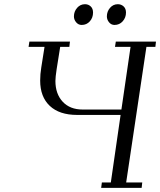

<svg xmlns="http://www.w3.org/2000/svg" viewBox="-20 -902 769 922"><path d="M117.2 -676.8 121.1 -702.1H315.9L313 -676.8H269L252 -569.8Q246.1 -531.2 246.1 -513.2Q246.1 -451.2 281 -413.6Q315.9 -376 377 -376H563L606.9 -676.8H532.2L536.1 -702.1H729L726.1 -676.8H683.1L585.9 -25.9H663.1L660.2 0H465.8L469.2 -25.9H512.2L559.1 -350.1H350.1Q265.1 -350.1 219 -393.6Q172.9 -437 172.9 -515.1Q172.9 -546.4 178.2 -578.1L193.8 -676.8ZM335 -823.2Q335 -846.7 350.3 -864.3Q365.7 -881.8 388.2 -881.8Q404.3 -881.8 415.5 -871.3Q426.8 -860.8 426.8 -841.8Q426.8 -816.9 411.4 -799.6Q396 -782.2 372.1 -782.2Q356.4 -782.2 345.7 -794.9Q335 -807.6 335 -823.2ZM493.2 -823.2Q493.2 -846.7 508.3 -864.3Q523.4 -881.8 545.9 -881.8Q562 -881.8 573.5 -871.3Q585 -860.8 585 -841.8Q585 -817.4 569.3 -799.8Q553.7 -782.2 529.8 -782.2Q514.2 -782.2 503.7 -794.9Q493.2 -807.6 493.2 -823.2Z"/></svg>

Font: Dehuti Alt
Style: Italic
Weight: 400
Version: Version 1.2